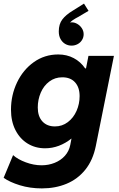

<svg xmlns="http://www.w3.org/2000/svg" viewBox="-32 -837 664 1071"><path d="M-11.7 154.8 41 28.3Q66.9 51.8 111.6 68.4Q156.2 85 200.2 85Q238.8 85 272.9 71.3Q307.1 57.6 330.1 32Q353 6.3 359.9 -28.3L366.7 -64H366.2Q334 -38.1 296.6 -23.9Q259.3 -9.8 219.2 -9.8Q165.5 -9.8 122.3 -36.1Q79.1 -62.5 54.2 -111.3Q29.3 -160.2 29.3 -225.1Q29.3 -306.2 63 -377Q96.7 -447.8 156.7 -490.5Q216.8 -533.2 293 -533.2Q340.8 -533.2 379.4 -512.7Q418 -492.2 442.9 -455.6H447.8L461.4 -525.4H603.5L502.4 -22.5Q486.3 57.1 443.6 109.9Q400.9 162.6 338.9 188.2Q276.9 213.9 201.7 213.9Q135.3 213.9 78.4 196.3Q21.5 178.7 -11.7 154.8ZM412.1 -300.8Q412.1 -349.6 386.7 -377.7Q361.3 -405.8 315.4 -405.8Q274.4 -405.8 243.2 -382.3Q211.9 -358.9 195.3 -320.1Q178.7 -281.2 178.7 -237.3Q178.7 -188 204.3 -159.9Q230 -131.8 274.4 -131.8Q314.9 -131.8 346.4 -155.8Q377.9 -179.7 395 -218.5Q412.1 -257.3 412.1 -300.8ZM461.9 -776.4 402.8 -741.7Q397.5 -738.8 389.4 -734.4Q381.3 -730 373.3 -724.1Q365.2 -718.3 358.9 -711.4Q364.7 -712.4 368.2 -712.4Q383.8 -712.4 399.2 -703.6Q414.6 -694.8 424.6 -679.4Q434.6 -664.1 434.6 -646Q434.6 -628.4 425.5 -613.8Q416.5 -599.1 400.9 -590.8Q385.3 -582.5 367.2 -582.5Q348.1 -582.5 332 -591.8Q315.9 -601.1 305.9 -618.9Q295.9 -636.7 295.9 -661.6Q295.9 -702.6 315.7 -728.5Q335.4 -754.4 372.1 -776.4L436.5 -816.9Z"/></svg>

Font: Reddit Sans Vanilla ExtraBold
Style: Italic
Weight: 800
Italic angle: -11.25°
Designer: Stephen Hutchings
Version: Version 1.013